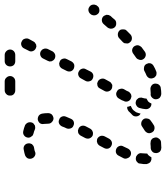

<svg xmlns="http://www.w3.org/2000/svg" viewBox="35 -720 708 818"><g transform="rotate(-90 389.0 -311.0)"><path d="M208 11Q214 4 212 -5Q211 -10 209 -14Q206 -17 203 -20Q199 -23 195 -23Q190 -24 186 -24Q180 -23 174 -23Q172 -23 169 -23Q160 -23 153 -17Q146 -11 146 -2Q145 3 147 7Q148 11 151 15Q154 18 158 20Q162 22 167 22Q170 23 174 22Q184 22 194 21Q203 19 208 11ZM430 18Q434 16 437 12Q440 9 441 4Q442 0 442 -4Q441 -14 434 -19Q426 -25 417 -24Q409 -23 401 -23Q399 -23 398 -23Q394 -24 389 -22Q385 -20 382 -17Q379 -14 377 -10Q375 -6 375 -2Q375 8 381 15Q388 21 397 22Q399 22 401 22Q411 22 422 20Q426 20 430 18ZM528 -23Q529 -27 529 -31Q528 -36 526 -40Q524 -44 521 -47Q517 -50 513 -51Q509 -52 504 -52Q500 -52 496 -50Q487 -45 477 -41Q469 -37 465 -29Q462 -20 466 -11Q467 -7 471 -4Q474 -1 478 1Q482 2 487 2Q491 2 495 0Q506 -4 516 -10Q520 -12 523 -15Q526 -18 528 -23ZM290 -54Q287 -58 283 -60Q279 -63 275 -63Q270 -64 266 -63Q262 -62 258 -59Q249 -53 241 -48Q237 -45 235 -42Q232 -38 231 -34Q230 -29 231 -25Q232 -21 234 -17Q237 -13 240 -10Q244 -8 248 -7Q253 -6 257 -7Q261 -7 265 -10Q275 -16 284 -23Q292 -28 293 -38Q295 -47 290 -54ZM107 -25Q104 -28 102 -32Q100 -36 99 -40Q98 -53 101 -67Q101 -72 103 -76Q106 -79 109 -82Q113 -85 117 -86Q122 -87 126 -86Q131 -86 134 -83Q138 -81 141 -77Q144 -74 145 -69Q146 -65 145 -61Q144 -51 144 -44Q144 -42 144 -41Q144 -40 144 -38Q141 -36 138 -34Q132 -28 128 -20Q127 -20 126 -20Q125 -20 124 -20Q119 -19 115 -21Q111 -22 107 -25ZM333 -45Q334 -57 338 -71Q341 -80 349 -84Q357 -89 366 -86Q371 -85 374 -82Q377 -79 380 -75Q382 -71 382 -66Q383 -62 381 -58Q378 -48 378 -41Q372 -38 366 -34Q360 -28 357 -20Q356 -20 355 -20Q354 -20 353 -20Q344 -21 338 -28Q332 -36 333 -45ZM605 -77Q606 -82 604 -86Q603 -90 600 -94Q598 -97 594 -99Q590 -102 585 -102Q581 -103 577 -101Q572 -100 569 -97Q560 -91 552 -85Q548 -82 546 -78Q544 -74 543 -70Q542 -65 543 -61Q544 -57 547 -53Q552 -46 562 -44Q571 -43 578 -48Q588 -55 597 -62Q600 -65 602 -69Q605 -73 605 -77ZM339 -104Q343 -106 347 -108Q346 -111 345 -114Q343 -119 343 -123Q338 -124 333 -122Q328 -120 324 -117Q317 -109 309 -102Q302 -96 302 -86Q302 -77 308 -70Q309 -69 311 -68Q312 -67 314 -66Q315 -72 317 -77Q319 -86 325 -92Q330 -100 339 -104ZM673 -141Q673 -145 672 -150Q670 -154 667 -157Q660 -163 651 -163Q641 -163 635 -157Q627 -149 619 -142Q616 -139 614 -135Q613 -130 613 -126Q612 -121 614 -117Q616 -113 619 -110Q625 -103 635 -103Q644 -103 651 -109Q659 -117 667 -125Q670 -128 672 -132Q673 -137 673 -141ZM371 -146 368 -138Q363 -130 366 -121Q369 -112 377 -108Q381 -106 386 -105Q390 -105 394 -106Q399 -108 402 -111Q406 -114 408 -118L411 -125L418 -137Q422 -145 419 -154Q417 -163 408 -167Q400 -172 391 -169Q382 -166 378 -158ZM135 -109Q144 -105 152 -108Q161 -112 165 -120Q169 -129 174 -139Q179 -147 176 -156Q173 -165 165 -169Q157 -173 148 -171Q139 -168 135 -160Q129 -149 124 -139Q120 -131 124 -122Q127 -113 135 -109ZM735 -211Q734 -215 732 -219Q730 -223 727 -226Q719 -232 710 -231Q701 -230 695 -223Q688 -215 681 -207Q678 -203 677 -199Q675 -195 676 -190Q676 -186 678 -182Q680 -178 683 -175Q690 -169 700 -170Q709 -170 715 -177Q722 -186 730 -194Q732 -198 734 -202Q735 -206 735 -211ZM420 -189Q424 -187 428 -187Q433 -186 437 -187Q441 -189 445 -192Q448 -194 450 -198L461 -218Q465 -226 462 -235Q459 -244 451 -248Q447 -250 443 -251Q438 -251 434 -250Q430 -249 426 -246Q423 -243 421 -239L410 -219Q406 -211 409 -202Q412 -193 420 -189ZM176 -191Q185 -186 194 -189Q202 -192 207 -200L217 -219Q221 -227 219 -236Q216 -245 208 -250Q204 -252 199 -252Q195 -253 191 -251Q186 -250 183 -247Q179 -244 177 -240L167 -221Q163 -213 165 -204Q168 -195 176 -191ZM778 -270Q778 -274 775 -278Q773 -282 769 -284Q761 -290 752 -288Q743 -286 738 -279Q737 -278 736 -277Q734 -273 733 -269Q732 -264 733 -260Q733 -256 736 -252Q738 -248 742 -245Q749 -240 759 -242Q768 -243 773 -251Q774 -252 775 -253Q777 -257 778 -261Q779 -266 778 -270ZM463 -270Q471 -266 480 -268Q489 -271 493 -279L503 -299Q508 -307 505 -316Q502 -325 494 -329Q486 -334 477 -331Q468 -328 464 -320L453 -300Q449 -292 452 -283Q454 -274 463 -270ZM219 -271Q223 -269 228 -269Q232 -268 236 -270Q241 -271 244 -274Q248 -277 250 -281L260 -300Q264 -308 262 -317Q259 -326 251 -330Q247 -332 242 -333Q238 -333 233 -332Q229 -331 226 -328Q222 -325 220 -321L210 -302Q206 -293 208 -285Q211 -276 219 -271ZM505 -351Q514 -347 523 -349Q531 -352 536 -360L546 -380Q548 -384 549 -388Q549 -393 548 -397Q546 -401 544 -405Q541 -408 537 -410Q533 -412 528 -413Q524 -413 520 -412Q515 -411 512 -408Q508 -405 506 -401L496 -381Q492 -373 494 -364Q497 -355 505 -351ZM263 -352Q271 -348 280 -351Q288 -354 292 -363Q297 -374 301 -384Q303 -389 303 -393Q303 -397 301 -402Q299 -406 296 -409Q292 -412 288 -413Q280 -417 271 -413Q263 -409 259 -400Q256 -391 251 -381Q248 -373 251 -364Q254 -355 263 -352ZM537 -445Q539 -441 541 -438Q544 -434 548 -432Q556 -428 565 -430Q574 -433 579 -441L589 -461Q591 -465 591 -469Q592 -474 590 -478Q589 -482 586 -486Q583 -489 580 -491Q571 -496 562 -493Q553 -490 549 -482L539 -462Q537 -458 536 -454Q536 -450 537 -445ZM294 -437Q303 -438 310 -444Q316 -451 316 -460Q316 -474 314 -485Q312 -495 305 -500Q297 -505 288 -504Q279 -502 273 -495Q268 -487 270 -478Q271 -470 271 -460Q271 -450 278 -444Q285 -437 294 -437ZM591 -513Q595 -511 599 -510Q604 -510 608 -511Q612 -513 616 -516Q619 -518 621 -522L632 -542Q636 -550 633 -559Q631 -568 622 -572Q614 -577 605 -574Q596 -571 592 -563L582 -543Q577 -535 580 -526Q583 -517 591 -513ZM177 -523Q181 -526 184 -529Q186 -533 187 -537Q188 -542 187 -546Q186 -555 178 -561Q170 -566 161 -564Q144 -561 136 -558Q127 -554 123 -546Q120 -537 123 -529Q125 -524 128 -521Q131 -518 135 -516Q139 -514 144 -514Q148 -514 152 -516Q154 -517 158 -518Q163 -519 169 -520Q174 -521 177 -523ZM222 -525Q218 -528 216 -532Q213 -535 212 -540Q211 -544 212 -548Q214 -558 222 -563Q229 -568 239 -566Q253 -563 265 -558Q273 -553 276 -545Q279 -536 275 -527Q274 -526 274 -525Q273 -523 271 -522Q270 -521 269 -520Q266 -519 263 -516Q258 -515 254 -515Q249 -515 245 -517Q239 -520 230 -522Q226 -523 222 -525ZM474 -622Q474 -631 467 -638Q461 -645 451 -645H413Q404 -645 397 -638Q390 -631 391 -622Q390 -613 397 -606Q404 -600 413 -600H451Q461 -600 467 -606Q474 -613 474 -622ZM587 -622Q587 -631 580 -638Q573 -645 564 -645H537Q528 -645 521 -638Q515 -631 515 -622Q515 -613 521 -606Q528 -600 537 -600H564Q573 -600 580 -606Q587 -613 587 -622Z"/></g></svg>

Font: FRB American Cursive Guidelines Arrows Dashed Extrabold
Style: Bold Italic
Weight: 800
Italic angle: -25°
Version: Version 2.0;Modular Font Editor K font №1